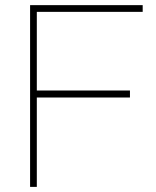

<svg xmlns="http://www.w3.org/2000/svg" viewBox="-20 -731 612 751"><path d="M488.3 -377V-349.6H124V0H97.7V-710.9H538.1V-684.6H124V-377Z"/></svg>

Font: Vazirmatn RD UI Thin
Style: Regular
Weight: 100
Designer: Saber Rastikerdar
Foundry: Saber Rastikerdar
Version: Version 33.003